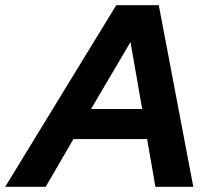

<svg xmlns="http://www.w3.org/2000/svg" viewBox="-79 -720 817 740"><path d="M-59 0 369 -700H533L666 0H520L488 -184H204L97 0ZM272 -300H469L424 -558Z"/></svg>

Font: Red Hat Display ExtraBold
Style: Italic
Weight: 800
Italic angle: -12°
Designer: Pentagram, MCKL
Foundry: Pentagram, MCKL
Version: Version 1.023